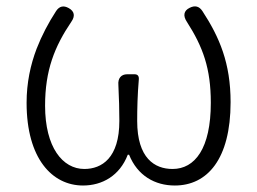

<svg xmlns="http://www.w3.org/2000/svg" viewBox="-20 -559 793 592"><path d="M93 -409C74 -359 62 -304 62 -242C62 -70 141 13 236 13C295 13 349 -17 374 -82H378C404 -17 458 13 519 13C619 13 691 -68 691 -244C691 -364 657 -444 604 -525C594 -540 581 -543 565 -535C546 -526 544 -510 556 -492C606 -414 630 -348 630 -242C630 -101 581 -38 512 -38C457 -38 403 -71 403 -186C403 -224 404 -266 408 -314C409 -325 404 -330 395 -330H375H372C354 -330 343 -318 345 -297C347 -256 348 -219 348 -186C348 -72 294 -38 240 -38C173 -38 119 -105 119 -233C119 -342 148 -415 200 -492C212 -509 210 -524 192 -534C176 -543 163 -540 153 -525C129 -488 109 -450 93 -409Z"/></svg>

Font: GenSenRounded2 TW L
Style: Regular
Weight: 300
Version: Version 2.100;PS 2.1;hotconv 16.6.51;makeotf.lib2.5.65220 DE